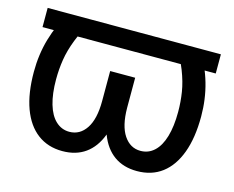

<svg xmlns="http://www.w3.org/2000/svg" viewBox="-83 -665 966 793"><g transform="rotate(15 400.0 -268.0)"><path d="M770 -545.9V-463.9H29.3V-545.9ZM119.6 -545.9H221.7Q188 -488.3 170.2 -442.1Q152.3 -396 145.8 -354.7Q139.2 -313.5 139.2 -270Q139.2 -208.5 152.1 -164.6Q165 -120.6 189.7 -97.7Q214.4 -74.7 247.6 -74.7Q292.5 -74.7 319.3 -115Q346.2 -155.3 346.2 -232.4V-360.8H419.4V-234.4Q419.9 -156.7 399.2 -102.1Q378.4 -47.4 338.4 -18.8Q298.3 9.8 240.2 9.8Q178.2 9.8 133.8 -23.7Q89.4 -57.1 65.9 -121.1Q42.5 -185.1 42.5 -276.4Q42.5 -350.6 61.8 -417.5Q81.1 -484.4 119.6 -545.9ZM578.1 -545.9H680.7Q719.2 -484.4 738.5 -417.5Q757.8 -350.6 757.8 -276.4Q757.8 -185.1 734.1 -121.1Q710.4 -57.1 666.3 -23.7Q622.1 9.8 559.1 9.8Q501.5 9.8 461.4 -18.8Q421.4 -47.4 400.6 -102.1Q379.9 -156.7 379.9 -234.4V-360.8H453.1V-232.4Q453.6 -155.3 480.7 -115Q507.8 -74.7 551.8 -74.7Q585.9 -74.7 610.6 -97.7Q635.3 -120.6 648.2 -164.6Q661.1 -208.5 661.1 -270Q661.1 -313.5 654.5 -354.7Q647.9 -396 629.9 -442.1Q611.8 -488.3 578.1 -545.9Z"/></g></svg>

Font: Inter Cardless Display
Style: Regular
Weight: 400
Designer: Rasmus Andersson
Foundry: rsms
Version: Version 4.001;git-9221beed3